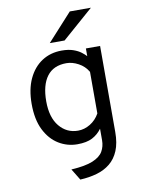

<svg xmlns="http://www.w3.org/2000/svg" viewBox="-100 -801 817 1081"><g transform="rotate(-10 308.0 -261.0)"><path d="M269.8 210.5 230.2 145.8Q310.6 141 353.5 123.2Q396.4 105.4 412.6 77.2Q428.8 49.1 428.8 13.8V-52.2Q407 -21.9 374.2 -4.9Q341.5 12 288.8 12Q231 12 182.1 -18Q133.1 -48 103.4 -107.5Q73.8 -167 73.8 -256Q73.8 -339.8 101.8 -399.5Q129.8 -459.2 178.9 -491.1Q228.1 -523 292.2 -523Q331 -523 358.1 -513.4Q385.1 -503.9 402.2 -490.7Q419.4 -477.5 428.8 -467V-511H510V-19.5Q510 44 491.9 87.2Q473.9 130.4 441.4 156.6Q409 182.9 365.2 195.4Q321.5 207.9 269.8 210.5ZM305.8 -62.8Q341.8 -62.8 375.3 -83.1Q408.9 -103.5 428.8 -139.5V-377.2Q409.1 -411.2 374.2 -429.9Q339.4 -448.5 305.8 -448.5Q231.9 -448.5 194.6 -398.8Q157.2 -349 157.2 -256Q157.2 -164.5 199 -113.6Q240.8 -62.8 305.8 -62.8ZM233.8 -576 375.8 -732H496.5L318.5 -576Z"/></g></svg>

Font: Overpass Mono Light
Style: Regular
Weight: 300
Monospace: yes
Designer: Delve Withrington, Dave Bailey
Foundry: Delve Fonts LLC
Version: Version 4.000